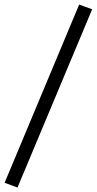

<svg xmlns="http://www.w3.org/2000/svg" viewBox="-74 -697 425 844"><path d="M273.9 -676.8 331.1 -656.2 2.9 127.4 -53.7 106.4Z"/></svg>

Font: PT Astra Serif
Style: Bold
Weight: 700
Designer: A.Korolkova, I. Chaeva
Foundry: ParaType Ltd
Version: Version 1.002